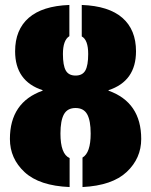

<svg xmlns="http://www.w3.org/2000/svg" viewBox="-20 -746 610 775"><path d="M313 9V-110Q346 -129 346 -207Q346 -259 332 -284.5Q318 -310 285 -310Q252 -310 238 -284.5Q224 -259 224 -207Q224 -124 261 -108V9Q139 4 79.5 -51Q20 -106 20 -185Q20 -333 152 -380V-382Q41 -418 41 -539Q41 -626 96 -674Q151 -722 260 -726V-600Q234 -584 234 -528Q234 -482 245.5 -461.5Q257 -441 285 -441Q313 -441 324.5 -461.5Q336 -482 336 -528Q336 -585 310 -599V-726Q419 -722 474 -674Q529 -626 529 -539Q529 -418 418 -382V-380Q550 -333 550 -185Q550 -107 491.5 -52Q433 3 313 9Z"/></svg>

Font: Protest Guerrilla
Style: Regular
Weight: 400
Designer: Octavio Pardo
Foundry: Ashler Design
Version: Version 2.005; ttfautohint (v1.8.4.7-5d5b)